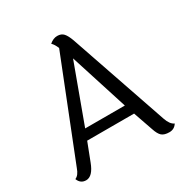

<svg xmlns="http://www.w3.org/2000/svg" viewBox="-168 -863 975 1010"><g transform="rotate(-30 319.5 -358.0)"><path d="M200 -230H441L329 -581ZM621 -17Q605 9 574.5 9Q544 9 529 -4Q514 -17 503 -51L462 -169H177L135 -60Q109 9 69 9Q35 9 22 -25Q45 -34 58 -72L293 -665Q282 -692 268 -705Q291 -725 315.5 -725Q340 -725 353.5 -710Q367 -695 379 -662L583 -68Q597 -27 621 -17Z"/></g></svg>

Font: Laila
Style: Regular
Weight: 400
Designer: Hitesh Malaviya
Foundry: Indian Type Foundry
Version: Version 1.302;PS 1.0;hotconv 1.0.78;makeotf.lib2.5.61930; tt